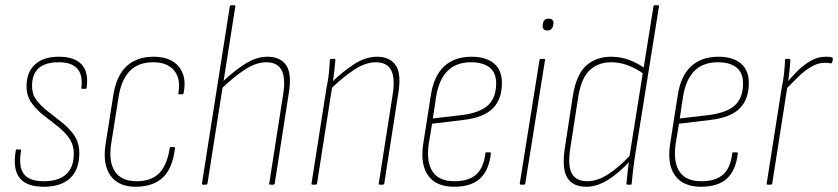

<svg xmlns="http://www.w3.org/2000/svg" viewBox="-20 -703 3191 731"><path d="M146 8Q80 8 54 -26.5Q28 -61 40 -129Q40 -134 43 -134H56Q61 -134 60 -128Q50 -69 70.5 -41Q91 -13 147 -13Q203 -13 232 -39.5Q261 -66 261 -118Q261 -147 248 -169.5Q235 -192 206 -217L137 -271Q108 -297 94.5 -320Q81 -343 81 -374Q81 -428 113 -457.5Q145 -487 204 -487Q264 -487 291 -457.5Q318 -428 310 -370Q309 -365 306 -365H293Q288 -365 290 -370Q301 -466 204 -466Q102 -466 102 -376Q102 -349 113.5 -330Q125 -311 152 -287L222 -232Q254 -204 268 -179Q282 -154 282 -120Q282 -58 247.5 -25Q213 8 146 8Z M499 8Q432 9 401 -34Q370 -77 382 -154L411 -338Q422 -413 461 -450Q500 -487 565 -487Q629 -487 660.5 -449.5Q692 -412 679 -349Q678 -344 675 -344H662Q658 -344 659 -349Q669 -403 643 -434.5Q617 -466 563 -466Q508 -466 475.5 -434Q443 -402 432 -337L403 -154Q393 -86 418 -49.5Q443 -13 500 -13Q556 -13 586 -43.5Q616 -74 626 -138Q626 -143 629 -143H643Q647 -143 646 -137Q637 -63 601 -28Q565 7 499 8Z M753 0Q748 0 749 -5L855 -679Q856 -683 861 -683H872Q877 -683 876 -679L770 -5Q769 0 764 0ZM1009 0Q1004 0 1005 -4L1058 -343Q1068 -406 1052 -436Q1036 -466 994 -466Q955 -466 911.5 -437.5Q868 -409 822 -364L825 -389Q867 -430 911 -458.5Q955 -487 998 -487Q1048 -487 1070 -454Q1092 -421 1079 -345L1026 -4Q1025 0 1020 0Z M1426 0Q1421 0 1422 -4L1475 -343Q1485 -406 1469 -436Q1453 -466 1411 -466Q1372 -466 1328.5 -437.5Q1285 -409 1239 -364L1242 -389Q1284 -430 1328 -458.5Q1372 -487 1415 -487Q1465 -487 1487 -454Q1509 -421 1496 -345L1443 -4Q1442 0 1437 0ZM1170 0Q1165 0 1166 -4L1223 -368Q1229 -395 1232 -423Q1235 -451 1236 -475Q1236 -479 1240 -479H1254Q1257 -479 1257 -475Q1255 -451 1252 -425.5Q1249 -400 1245 -380V-375L1187 -4Q1186 0 1181 0Z M1709 8Q1641 8 1610.5 -34Q1580 -76 1591 -153L1620 -338Q1631 -413 1670.5 -450Q1710 -487 1775 -487Q1830 -487 1860.5 -461.5Q1891 -436 1891 -387Q1891 -325 1856 -290Q1821 -255 1742 -246L1625 -232L1612 -153Q1603 -85 1627.5 -49Q1652 -13 1710 -13Q1764 -13 1792.5 -38Q1821 -63 1828 -119Q1828 -123 1832 -123H1845Q1849 -123 1849 -118Q1841 -53 1807 -22.5Q1773 8 1709 8ZM1628 -252 1739 -265Q1808 -274 1838.5 -302.5Q1869 -331 1869 -386Q1869 -426 1844 -446Q1819 -466 1773 -466Q1718 -466 1685 -434Q1652 -402 1641 -338Z M1964 0Q1958 0 1959 -5L2034 -474Q2035 -479 2040 -479H2051Q2056 -479 2055 -474L1980 -5Q1979 0 1975 0ZM2064 -587Q2055 -587 2050 -592Q2045 -597 2046 -606L2047 -613Q2050 -632 2069 -632Q2079 -632 2083.5 -627Q2088 -622 2087 -613L2086 -606Q2082 -587 2064 -587Z M2213 8Q2161 8 2140 -26Q2119 -60 2130 -136L2161 -338Q2174 -419 2211.5 -453Q2249 -487 2307 -487Q2342 -487 2375 -475Q2408 -463 2439 -440L2435 -419Q2370 -466 2307 -466Q2259 -466 2226.5 -437Q2194 -408 2182 -337L2151 -137Q2141 -70 2157.5 -41.5Q2174 -13 2217 -13Q2254 -13 2295.5 -39.5Q2337 -66 2383 -116L2380 -91Q2334 -42 2293 -17Q2252 8 2213 8ZM2368 0Q2365 0 2365 -4Q2367 -27 2370 -53Q2373 -79 2376 -99V-104L2468 -679Q2469 -683 2474 -683H2485Q2490 -683 2489 -679L2398 -111Q2393 -79 2390 -52.5Q2387 -26 2385 -4Q2385 0 2382 0Z M2649 8Q2581 8 2550.5 -34Q2520 -76 2531 -153L2560 -338Q2571 -413 2610.5 -450Q2650 -487 2715 -487Q2770 -487 2800.5 -461.5Q2831 -436 2831 -387Q2831 -325 2796 -290Q2761 -255 2682 -246L2565 -232L2552 -153Q2543 -85 2567.5 -49Q2592 -13 2650 -13Q2704 -13 2732.5 -38Q2761 -63 2768 -119Q2768 -123 2772 -123H2785Q2789 -123 2789 -118Q2781 -53 2747 -22.5Q2713 8 2649 8ZM2568 -252 2679 -265Q2748 -274 2778.5 -302.5Q2809 -331 2809 -386Q2809 -426 2784 -446Q2759 -466 2713 -466Q2658 -466 2625 -434Q2592 -402 2581 -338Z M2903 0Q2898 0 2899 -4L2956 -368Q2962 -395 2965 -423Q2968 -451 2969 -475Q2969 -479 2973 -479H2986Q2989 -479 2989 -475Q2988 -452 2985 -426Q2982 -400 2978 -378V-374L2920 -4Q2919 0 2914 0ZM2968 -359 2972 -384Q2990 -406 3013.5 -430Q3037 -454 3065 -470.5Q3093 -487 3123 -487Q3131 -487 3137.5 -486.5Q3144 -486 3148 -484Q3151 -483 3151 -479Q3151 -477 3150 -472.5Q3149 -468 3148 -465Q3146 -461 3142 -462Q3139 -463 3133.5 -463.5Q3128 -464 3120 -464Q3094 -464 3068 -448.5Q3042 -433 3017 -408.5Q2992 -384 2968 -359Z"/></svg>

Font: Sofia Sans Condensed Thin
Style: Italic
Weight: 250
Italic angle: -9°
Version: Version 4.100